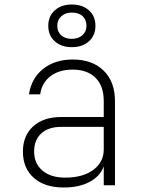

<svg xmlns="http://www.w3.org/2000/svg" viewBox="-20 -825 640 855"><path d="M492 -375V0H442V-84Q426 -40 379 -15Q332 10 264 10Q179 10 130.5 -33Q82 -76 82 -150Q82 -221 128 -262.5Q174 -304 253 -304H442V-375Q442 -442 405.5 -478.5Q369 -515 303 -515Q243 -515 204.5 -485.5Q166 -456 159 -405H109Q120 -477 172.5 -518.5Q225 -560 304 -560Q391 -560 441.5 -510.5Q492 -461 492 -375ZM442 -160V-260H252Q196 -260 164 -231Q132 -202 132 -150Q132 -97 169 -65.5Q206 -34 270 -34Q349 -34 395.5 -68.5Q442 -103 442 -160ZM195 -710Q195 -753 224 -779Q253 -805 300 -805Q347 -805 376 -779Q405 -753 405 -710Q405 -667 376 -641Q347 -615 300 -615Q253 -615 224 -641Q195 -667 195 -710ZM365 -710Q365 -737 348 -753Q331 -769 299 -769Q271 -769 253 -752.5Q235 -736 235 -710Q235 -684 252.5 -668Q270 -652 299 -652Q329 -652 347 -668Q365 -684 365 -710Z"/></svg>

Font: JetBrains Mono Extra Light
Style: Regular
Weight: 200
Monospace: yes
Designer: Philipp Nurullin, Konstantin Bulenkov
Foundry: JetBrains
Version: 2.002